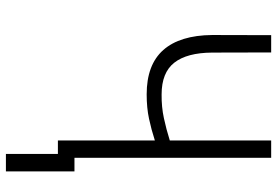

<svg xmlns="http://www.w3.org/2000/svg" viewBox="-162 -589 924 640"><g transform="rotate(90 300.0 -269.0)"><path d="M505.9 -710.9V0H448.2V-323.2Q412.1 -311.5 375.7 -303.7Q339.4 -295.9 294.4 -295.9Q195.8 -295.9 146.7 -351.3Q97.7 -406.7 96.7 -514.2L97.2 -710.9H154.8L155.3 -514.2Q155.8 -430.2 189 -387.9Q222.2 -345.7 294.9 -345.7Q336.4 -345.2 373.8 -353.3Q411.1 -361.3 448.2 -373V-710.9ZM551.3 173.3H493.2V-55.2H551.3Z"/></g></svg>

Font: Roboto Mono Light
Style: Regular
Weight: 300
Designer: Google
Version: Version 2.000985; 2015; ttfautohint (v1.3)